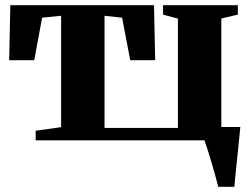

<svg xmlns="http://www.w3.org/2000/svg" viewBox="-20 -543 972 743"><path d="M118 0V-37L216.5 -51V-482L143 -474.5L112.5 -310H15.5L20 -523H576L580.5 -310H484L452.5 -474.5L384.5 -482V-48H668.5V-471L611 -486.5V-523H900.5V-486.5L836.5 -471.5V0ZM824.5 180Q820.5 163.5 813.5 137.8Q806.5 112 798.2 84.5Q790 57 782.5 33.5Q775 10 770.5 -2L747.5 -51.5H910Q908.5 -35 906 -10.8Q903.5 13.5 900.8 40.8Q898 68 895.2 94.5Q892.5 121 890.2 143.5Q888 166 887 180Z"/></svg>

Font: Merriweather 96pt Black
Style: Regular
Weight: 900
Version: Version 2.100